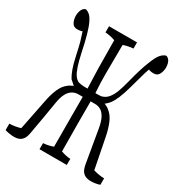

<svg xmlns="http://www.w3.org/2000/svg" viewBox="-212 -884 1020 1093"><g transform="rotate(30 298.0 -337.5)"><path d="M197.3 -302.2Q161.1 -279.3 149.9 -206.1Q131.8 -94.7 113.3 6.3Q108.9 35.2 99.6 50.8Q89.8 65.9 75.7 72.5Q61.5 79.1 39.1 79.1Q24.4 79.1 7.1 75.9Q-10.3 72.8 -19 69.3Q-19 53.2 -19 27.3Q16.6 26.4 52.7 15.6Q72.3 -80.1 92.3 -182.6Q101.6 -232.4 117.2 -268.8Q132.8 -305.2 160.6 -325.7Q170.9 -333.5 183.6 -338.9Q187.5 -340.3 191.4 -342.3Q188 -344.7 185.1 -347.7Q174.8 -356 161.1 -369.1Q149.4 -387.7 138.2 -418Q127 -448.2 116.5 -497.6Q106 -546.9 97.7 -578.1Q88.9 -608.9 79.6 -635.7Q77.6 -638.7 75.2 -634.8Q60.1 -630.9 45.9 -630.9Q22 -630.9 12.2 -650.4Q1.5 -671.4 1.5 -694.3Q1.5 -709.5 5.4 -723.1Q9.3 -736.8 17.1 -745.1Q24.9 -753.4 34.7 -754.4Q47.4 -751 59.3 -740.7Q71.3 -730.5 84 -705.6Q109.4 -654.8 135.7 -524.9Q156.2 -428.7 179.7 -396.5Q191.4 -380.4 206.1 -374Q228 -368.2 245.6 -368.2H262.2H266.6Q261.2 -497.1 261.2 -616.2Q261.2 -647.5 260.7 -682.6Q228 -694.3 195.3 -696.3Q195.3 -721.2 195.3 -736.8H379.4Q379.4 -721.7 379.4 -696.3Q347.7 -694.3 315.4 -683.1Q314 -561.5 314 -489.3Q314 -433.6 318.4 -368.2H322.8H339.4Q358.4 -368.2 369.6 -374Q403.8 -387.2 426.3 -444.8Q438 -475.6 450.2 -524.9Q473.6 -616.7 493.2 -664.6Q511.2 -712.4 527.3 -731.2Q543.5 -750 560.5 -754.4Q569.8 -753.4 578.1 -745.1Q586.4 -736.8 590.3 -722.9Q594.2 -709 594.2 -694.3Q594.2 -672.9 583.5 -650.9Q573.2 -630.9 548.3 -630.9Q534.2 -630.9 519.5 -634.8Q517.6 -638.7 515.1 -636.2Q505.4 -608.9 498 -581.1Q498 -581.1 474.6 -497.1Q460.9 -448.2 448 -417.7Q435.1 -387.2 421.4 -369.1Q410.6 -356 400.4 -347.7Q397 -344.7 394 -342.3Q397.9 -340.3 401.4 -339.4Q414.6 -334 424.8 -325.7Q452.1 -305.2 468 -268.8Q483.9 -232.4 493.7 -182.6Q513.2 -79.6 532.7 15.6Q568.4 26.4 604 27.3Q604 53.2 604 69.3Q595.2 73.2 578.4 76.2Q561.5 79.1 546.4 79.1Q524.9 79.1 510.3 72.5Q495.6 65.9 485.8 50.8Q476.6 35.6 471.7 6.3Q453.6 -95.2 435.5 -206.1Q428.7 -244.1 417 -267.6Q405.3 -291 387.9 -302.5Q370.6 -314 347.2 -314H318.4Q318.4 -242.2 318.4 -180.2Q318.4 -110.4 319.8 14.2Q351.1 25.9 381.8 27.3Q381.8 52.2 381.8 67.4H202.6Q202.6 52.2 202.6 27.3Q234.9 25.4 267.1 13.7Q267.1 -6.8 267.1 -22.9Q267.1 -39.6 267.1 -50.8Q267.1 -63 266.6 -178.2Q266.6 -241.2 266.6 -314H238.3Q215.3 -314 197.3 -302.2Z"/></g></svg>

Font: Scarab Serif
Style: Condensed-Light
Weight: 300
Designer: John Roberts
Foundry: Scarab
Version: 1.0